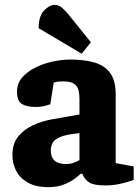

<svg xmlns="http://www.w3.org/2000/svg" viewBox="-20 -756 574 790"><path d="M179 14Q127 14 94 -5Q61 -24 46 -54Q31 -84 31 -118Q31 -165 55 -194.5Q79 -224 116.5 -241Q154 -258 194 -265L307 -285V-348Q307 -366 303.5 -383Q300 -400 286 -410.5Q272 -421 241 -421Q223 -421 214.5 -419.5Q206 -418 201 -416L187 -327Q185 -326 167.5 -321Q150 -316 127 -316Q89 -316 69.5 -328.5Q50 -341 50 -379Q50 -413 71.5 -437.5Q93 -462 126.5 -478.5Q160 -495 198 -503Q236 -511 269 -511Q326 -511 368 -499Q410 -487 433 -456Q456 -425 456 -368V-85L530 -71V-16Q527 -15 509.5 -9Q492 -3 466.5 2Q441 7 414 7Q367 7 347.5 -5Q328 -17 319 -41H312Q305 -34 287 -20.5Q269 -7 242 3.5Q215 14 179 14ZM252 -81Q268 -81 281 -85.5Q294 -90 307 -97V-208Q252 -203 227 -192Q202 -181 195.5 -166.5Q189 -152 189 -137Q189 -81 252 -81ZM316 -535 139 -640Q139 -690 161.5 -713Q184 -736 205 -736Q222 -736 237 -722.5Q252 -709 263 -695L354 -582Z"/></svg>

Font: Faustina ExtraBold
Style: Regular
Weight: 800
Designer: Alfonso Garcia
Foundry: http://www.omnibus-type.com
Version: Version 1.200